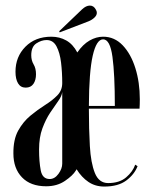

<svg xmlns="http://www.w3.org/2000/svg" viewBox="-20 -658 544 688"><path d="M145.5 9.5Q89.5 9.5 58.8 -22.5Q28 -54.5 28 -108Q27.5 -158 45.2 -190Q63 -222 89 -243.5Q115 -265 141.2 -281.5Q167.5 -298 185.2 -316Q203 -334 203 -360.5Q203 -398.5 198.8 -433.8Q194.5 -469 182.5 -491.8Q170.5 -514.5 147 -514.5Q128.5 -514.5 110.2 -502.5Q92 -490.5 92 -460Q92 -441.5 100.5 -427.2Q109 -413 109 -392Q109 -371 99.8 -357.5Q90.5 -344 72 -344Q54 -344 44.8 -359.2Q35.5 -374.5 35.5 -401Q35.5 -454.5 71 -490.5Q106.5 -526.5 164 -526.5Q193.5 -526.5 217.5 -513Q241.5 -499.5 257 -470Q277 -499 301 -512.8Q325 -526.5 349.5 -526.5Q390 -526.5 419.5 -495.8Q449 -465 465 -414Q481 -363 481 -302.5Q481 -284 480 -268.5H298.5V-268Q298.5 -195 302 -134.5Q305.5 -74 320 -38Q334.5 -2 367.5 -2Q408 -2 432 -22.5Q456 -43 464.5 -68L473 -62.5Q461.5 -33 432.5 -11.2Q403.5 10.5 353.5 10.5Q321.5 10.5 297 -6Q272.5 -22.5 254.5 -51.5Q253 -49 251.5 -46.5Q241 -29 212.8 -9.8Q184.5 9.5 145.5 9.5ZM349.5 -517Q325.5 -517 312.2 -458.2Q299 -399.5 298.5 -278.5H391.5Q391.5 -391.5 383 -454.2Q374.5 -517 349.5 -517ZM158 -16.5Q176 -16.5 189.5 -35Q203 -53.5 203 -71.5V-328.5Q201.5 -314 188.8 -296.2Q176 -278.5 160 -254.5Q144 -230.5 132 -198.2Q120 -166 120 -122.5Q120 -78.5 126 -47.5Q132 -16.5 158 -16.5ZM194 -542 192 -546 274 -624.5Q288.5 -638 302 -638Q316 -638 323.5 -623.5Q327 -618 327 -612Q327 -603 318.2 -594.8Q309.5 -586.5 297 -581.5Z"/></svg>

Font: Imbue 100pt Medium
Style: Regular
Weight: 500
Designer: Tyler Finck
Foundry: Etcetera Type Company
Version: Version 1.102; ttfautohint (v1.8.3)